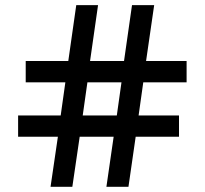

<svg xmlns="http://www.w3.org/2000/svg" viewBox="-20 -720 789 740"><path d="M390.1 0 418 -192.9H287.1L258.8 0H174.8L203.1 -192.9H49.8V-274.9H213.9L231.9 -402.8H79.1V-484.9H243.2L273.9 -700.2H357.9L327.1 -484.9H458L488.8 -700.2H574.2L543 -484.9H699.2V-402.8H532.2L514.2 -274.9H669.9V-192.9H502.9L475.1 0ZM448.2 -402.8H316.9L298.8 -274.9H430.2Z"/></svg>

Font: Fivo Sans Modern Med
Style: Regular
Weight: 450
Designer: Alexander Slobzheninov
Foundry: Alexander Slobzheninov
Version: 1.0